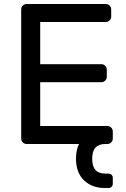

<svg xmlns="http://www.w3.org/2000/svg" viewBox="-20 -720 632 960"><path d="M360 74Q360 30 375 0H113Q102 0 94 -8Q86 -16 86 -27V-673Q86 -684 94 -692Q102 -700 113 -700H509Q520 -700 528 -692Q536 -684 536 -673V-637Q536 -626 528 -618Q520 -610 509 -610H181V-399H487Q498 -399 506 -391Q514 -383 514 -372V-336Q514 -325 506 -317Q498 -309 487 -309H181V-90H517Q528 -90 536 -82Q544 -74 544 -63V-27Q544 -16 536 -8Q528 0 517 0H507Q474 0 457.5 18Q441 36 441 74Q441 112 457.5 130Q474 148 507 148H522Q532 148 538 154Q544 160 544 170V198Q544 208 538 214Q532 220 522 220H503Q440 220 400 181.5Q360 143 360 74Z"/></svg>

Font: Rubik
Style: Regular
Weight: 400
Designer: Hubert & Fischer
Foundry: Hubert & Fischer
Version: Version 1.100